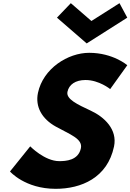

<svg xmlns="http://www.w3.org/2000/svg" viewBox="-20 -1172 820 1207"><path d="M425.2 -1152 338.1 -1061 525 -899 780.1 -1061 731.2 -1152 554.7 -1040ZM540.6 -840C407.6 -840 251 -742 218.6 -588C200.6 -502 242.4 -425 331.1 -376C418.8 -327 501.1 -300 488.5 -240C472.3 -163 393.4 -159 352.4 -159C260.4 -159 170 -252 170 -252L42.8 -94C42.8 -94 136.8 15 329.8 15C490.8 15 655.4 -54 696.8 -251C719.5 -359 634.9 -437 551.1 -476C465.5 -516 394.4 -549 404.1 -595C413.6 -640 453.7 -669 517.7 -669C602.7 -669 672.7 -612 672.7 -612L780.2 -762C780.2 -762 690.6 -840 540.6 -840Z"/></svg>

Font: Hussar
Style: BdOblTwo
Weight: 700
Foundry: Cannot Into Space Fonts
Version: Version 2.00